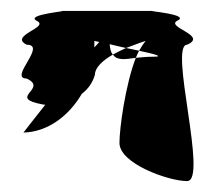

<svg xmlns="http://www.w3.org/2000/svg" viewBox="-20 -634 411 352"><path d="M23 -391C67 -392 106 -421 130 -462C142 -471 150 -483 154 -497C154 -510 168 -523 187 -534C183 -538 182 -544 181 -553C190 -551 201 -548 211 -546C225 -551 237 -556 247 -559C243 -554 239 -548 235 -541C263 -535 282 -530 261 -530C250 -530 239 -529 229 -528C210 -479 199 -399 199 -372C199 -334 289 -302 323 -302C362 -302 289 -552 323 -552C362 -569 283 -584 305 -596C331 -608 244 -614 261 -614H91C113 -614 25 -608 47 -596C73 -584 -5 -569 29 -552C67 -552 -5 -490 29 -490C67 -472 1 -457 47 -445C53 -444 58 -442 63 -442C40 -413 23 -391 23 -391ZM153 -547V-559C153 -559 157 -558 162 -557C159 -554 157 -551 153 -547ZM187 -534C194 -523 209 -525 229 -528C231 -533 233 -537 235 -541C227 -543 220 -544 211 -546C203 -542 194 -538 187 -534Z"/></svg>

Font: bitstorm
Style: ulcn
Weight: 400
Version: Version 0.2